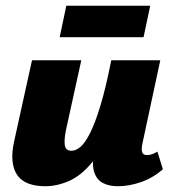

<svg xmlns="http://www.w3.org/2000/svg" viewBox="-20 -636 604 666"><path d="M137 10Q104 10 79.5 1Q55 -8 41 -27Q27 -46 23.5 -76.5Q20 -107 30 -150L91 -427H262L211 -195Q202 -155 204.5 -134Q207 -113 228 -113Q243 -113 259 -126.5Q275 -140 292.5 -174.5Q310 -209 328.5 -270Q347 -331 366 -427H434Q408 -293 374 -207.5Q340 -122 301 -74.5Q262 -27 220 -8.5Q178 10 137 10ZM389 10Q357 10 335.5 -2Q314 -14 306 -41.5Q298 -69 308 -117L371 -427H536L474 -138Q470 -119 473 -108.5Q476 -98 490 -98Q497 -98 505.5 -100.5Q514 -103 526 -110L545 -49Q511 -19 469.5 -4.5Q428 10 389 10ZM187 -507 210 -616H501L478 -507Z"/></svg>

Font: Ysabeau Office Black
Style: Italic
Weight: 900
Italic angle: -12°
Designer: Christian Thalmann (Catharsis Fonts)
Version: Version 2.001;gftools[0.9.30]; featfreeze: tnum,lnum,ss02